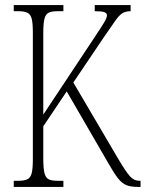

<svg xmlns="http://www.w3.org/2000/svg" viewBox="-20 -734 610 754"><path d="M34 0V-24H52Q75 -24 87.5 -30Q100 -36 104.5 -54Q109 -72 109 -108V-607Q109 -643 104.5 -660.5Q100 -678 87.5 -684Q75 -690 52 -690H34V-714H229V-690H206Q183 -690 171 -684Q159 -678 154.5 -660Q150 -642 150 -606V-284L347 -581Q377 -626 388.5 -645Q400 -664 400 -674Q400 -683 389 -686.5Q378 -690 352 -690V-714H493V-690Q472 -690 459 -681Q446 -672 431 -650Q416 -628 388 -588L268 -410L445 -109Q474 -60 490 -42Q506 -24 528 -24H532V0H521Q495 0 477.5 -6.5Q460 -13 444 -33Q428 -53 406 -92L242 -375L150 -238V-112Q150 -74 154.5 -55Q159 -36 171 -30Q183 -24 207 -24H229V0Z"/></svg>

Font: Noto Serif ExtraCondensed ExtraLight
Style: Regular
Weight: 200
Width: 2
Designer: Monotype Design Team
Foundry: Monotype Imaging Inc.
Version: Version 2.015